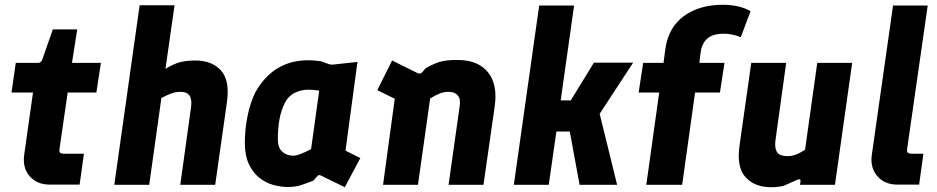

<svg xmlns="http://www.w3.org/2000/svg" viewBox="-20 -773 3920 803"><path d="M187 -1Q135 -1 104.5 -35.5Q74 -70 81 -124L118 -386H28L46 -510H139Q151 -510 156 -522L201 -650H303L281 -510H402L383 -386H263L229 -151Q227 -138 232 -134Q237 -130 248 -130H331L313 -1Z M458 0 564 -751H710L672 -485Q706 -506 733.5 -513Q761 -520 797 -520Q866 -520 904 -478.5Q942 -437 929 -345L880 0H734L779 -325Q788 -389 736 -389Q715 -389 696 -382Q677 -375 655 -363L604 0Z M1183 9Q1153 9 1121.5 0Q1090 -9 1063.5 -30.5Q1037 -52 1020.5 -87.5Q1004 -123 1004 -175Q1004 -231 1015 -286.5Q1026 -342 1048 -387Q1123 -521 1270 -521Q1291 -521 1322 -517L1358 -504Q1364 -502 1374 -503L1475 -514L1425 -143L1487 -112L1422 10L1322 -39Q1312 -43 1308 -37L1290 -17Q1265 -8 1248.5 -2Q1232 4 1217.5 6.5Q1203 9 1183 9ZM1206 -122Q1219 -122 1235 -128Q1251 -134 1281 -149L1315 -394Q1291 -398 1270 -398Q1239 -398 1212 -384.5Q1185 -371 1171 -342Q1155 -310 1148.5 -272Q1142 -234 1142 -190Q1142 -156 1160 -139Q1178 -122 1206 -122Z M1582 0 1631 -360 1558 -396 1620 -520 1727 -467Q1738 -462 1745 -470L1761 -488Q1801 -511 1830 -517Q1859 -523 1899 -522Q1980 -521 2021 -470.5Q2062 -420 2049 -328L2002 0H1856L1903 -333Q1907 -360 1894 -374.5Q1881 -389 1856 -389Q1837 -389 1819 -382Q1801 -375 1779 -361L1728 0Z M2129 0 2235 -750H2381L2325 -353H2367L2464 -511H2628L2488 -297L2561 0H2404L2363 -223H2307L2275 0Z M2683 0 2737 -386H2651L2670 -510H2755L2763 -570Q2776 -659 2840.5 -706Q2905 -753 3003 -753Q3040 -753 3070 -745.5Q3100 -738 3119 -726L3078 -617Q3061 -625 3041.5 -628.5Q3022 -632 3007 -632Q2961 -632 2938 -611.5Q2915 -591 2910 -553L2905 -510H3010L2991 -386H2887L2833 0Z M3205 10Q3136 10 3098 -32Q3060 -74 3073 -165L3122 -510H3268L3223 -185Q3219 -152 3230.5 -136Q3242 -120 3274 -120Q3292 -120 3310 -127Q3328 -134 3347 -147L3398 -510H3544L3472 0H3326L3328 -16Q3329 -22 3324.5 -23Q3320 -24 3314 -21Q3300 -15 3286 -8.5Q3272 -2 3258 4Q3233 10 3205 10Z M3732 -1Q3680 -1 3649.5 -36Q3619 -71 3626 -124L3715 -750H3860L3774 -151Q3772 -138 3777 -134Q3782 -130 3793 -130H3842L3824 -1Z"/></svg>

Font: Finlandica
Style: Bold Italic
Weight: 700
Italic angle: -8°
Designer: Niklas Ekholm, Juho Hiilivirta, Jaakko Suomalainen
Foundry: Helsinki Type Studio
Version: Version 1.064; ttfautohint (v1.8.4.7-5d5b)